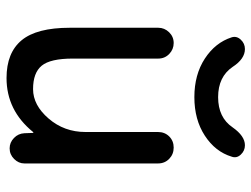

<svg xmlns="http://www.w3.org/2000/svg" viewBox="-114 -672 795 608"><g transform="rotate(90 284.0 -367.5)"><path d="M382.8 -706.1Q410.2 -745.1 439.5 -745.1Q457 -745.1 469.2 -731.9Q481.4 -718.8 475.6 -703.1Q460 -651.4 409.2 -618.2Q358.4 -585 287.1 -585Q215.8 -585 165 -618.2Q114.3 -651.4 97.7 -703.1Q92.8 -718.8 105 -731.9Q117.2 -745.1 134.8 -745.1Q166 -745.1 191.4 -706.1Q222.7 -660.2 287.1 -660.2Q351.6 -660.2 382.8 -706.1ZM226.6 9.8Q146.5 9.8 106.9 -38.1Q67.4 -85.9 67.4 -190.4V-470.7Q67.4 -490.2 81.5 -504.9Q95.7 -519.5 115.7 -519.5Q135.7 -519.5 150.4 -505.4Q165 -491.2 165 -470.7V-200.2Q165 -128.9 187.5 -101.6Q210 -74.2 261.7 -74.2Q312.5 -74.2 355 -123.5Q397.5 -172.9 397.5 -240.2V-469.7Q397.5 -491.2 411.6 -505.4Q425.8 -519.5 446.8 -519.5Q467.8 -519.5 482.4 -505.4Q497.1 -491.2 497.1 -469.7V-46.9Q497.1 -28.3 482.9 -14.2Q468.8 0 449.2 0Q430.7 0 416.5 -13.7Q402.3 -27.3 401.4 -46.9L400.4 -74.2Q400.4 -75.2 399.4 -75.2Q398.4 -75.2 397.5 -74.2Q329.1 9.8 226.6 9.8Z"/></g></svg>

Font: Rounded Mgen+ 2p medium
Style: Regular
Weight: 500
Designer: [Source Han Sans]
Ryoko NISHIZUKA  (kana & ideographs); Paul D. Hunt (Latin, Greek & Cyrillic); Wenlong ZHANG  (bopomofo
Version: Version 1.059.20150602